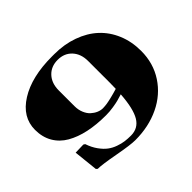

<svg xmlns="http://www.w3.org/2000/svg" viewBox="-161 -961 1202 1202"><g transform="rotate(-45 440.0 -360.0)"><path d="M559.1 -304.2Q560.1 -323.2 560.1 -359.9V-549.8Q560.1 -612.8 524.4 -651.4Q488.8 -689.9 430.2 -689.9Q371.6 -689.9 335.7 -651.4Q299.8 -612.8 299.8 -549.8V-410.2Q299.8 -377.4 311 -350.6Q322.3 -323.7 339.8 -307.9Q357.4 -292 377.4 -283.4Q397.5 -274.9 417 -274.9Q425.3 -274.9 434.8 -275.9Q444.3 -276.9 452.1 -277.8Q460 -278.8 471.9 -281.5Q483.9 -284.2 489.7 -285.4Q495.6 -286.6 509.3 -290.3Q522.9 -293.9 526.1 -294.7Q529.3 -295.4 543.9 -299.8Q558.6 -304.2 559.1 -304.2ZM99.1 -199.2 168.9 -201.2 179.2 -194.8Q193.4 -152.8 215.6 -122.1Q237.8 -91.3 261 -74Q284.2 -56.6 313.5 -46.4Q342.8 -36.1 366.9 -33Q391.1 -29.8 419.9 -29.8Q483.9 -29.8 516.4 -83.7Q548.8 -137.7 557.1 -257.8Q527.8 -249 513.2 -244.9Q498.5 -240.7 465.1 -235.4Q431.6 -230 399.9 -230Q315.4 -230 247.1 -244.6Q178.7 -259.3 127.4 -288.8Q76.2 -318.4 48.1 -366.9Q20 -415.5 20 -480Q20 -592.3 129.9 -661.1Q239.7 -730 419.9 -730H439.9Q528.8 -730 603.5 -703.1Q678.2 -676.3 730.2 -628.2Q782.2 -580.1 811 -511.2Q839.8 -442.4 839.8 -359.9Q839.8 -251 784.4 -166.3Q729 -81.5 633.5 -35.9Q538.1 9.8 418.9 9.8Q376.5 9.8 269.8 -10Q163.1 -29.8 125 -29.8L116.2 -38.1Z"/></g></svg>

Font: Yokawerad
Style: Regular
Weight: 500
Designer: gluk
Foundry: gluk
Version: Version 0.79